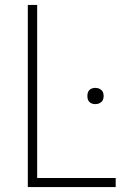

<svg xmlns="http://www.w3.org/2000/svg" viewBox="-20 -760 508 780"><path d="M93 -740H131V-37H450V0H93ZM367 -337Q353 -337 344 -345Q335 -353 335 -370Q335 -387 344 -395Q353 -403 367 -403Q381 -403 391 -395Q401 -387 401 -370Q401 -353 391 -345Q381 -337 367 -337Z"/></svg>

Font: Encode Sans Narrow
Style: Thin
Weight: 250
Designer: Pablo Impallari, Andres Torresi
Foundry: Pablo Impallari, Andres Torresi
Version: Version 1.000; ttfautohint (v1.00) -l 8 -r 50 -G 200 -x 14 -